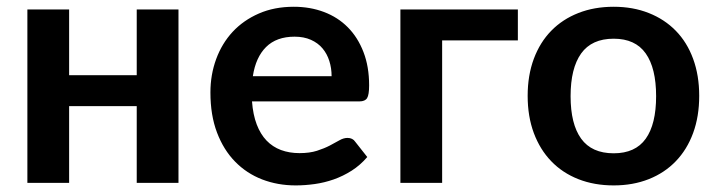

<svg xmlns="http://www.w3.org/2000/svg" viewBox="-20 -541 2122 568"><path d="M508 -513V0H384.5V-227H184.5V0H61V-513H184.5V-318.5H384.5V-513Z M961 -315.5Q961 -339.5 954.2 -360.8Q947.5 -382 934 -398Q920.5 -414 899.8 -423.2Q879 -432.5 851.5 -432.5Q798 -432.5 767.2 -402Q736.5 -371.5 728 -315.5ZM725.5 -241Q728.5 -201.5 739.5 -172.8Q750.5 -144 768.5 -125.2Q786.5 -106.5 811.2 -97.2Q836 -88 866 -88Q896 -88 917.8 -95Q939.5 -102 955.8 -110.5Q972 -119 984.2 -126Q996.5 -133 1008 -133Q1023.5 -133 1031 -121.5L1066.5 -76.5Q1046 -52.5 1020.5 -36.2Q995 -20 967.2 -10.2Q939.5 -0.5 910.8 3.5Q882 7.5 855 7.5Q801.5 7.5 755.5 -10.2Q709.5 -28 675.5 -62.8Q641.5 -97.5 622 -148.8Q602.5 -200 602.5 -267.5Q602.5 -320 619.5 -366.2Q636.5 -412.5 668.2 -446.8Q700 -481 745.8 -501Q791.5 -521 849 -521Q897.5 -521 938.5 -505.5Q979.5 -490 1009 -460.2Q1038.5 -430.5 1055.2 -387.2Q1072 -344 1072 -288.5Q1072 -260.5 1066 -250.8Q1060 -241 1043 -241Z M1512 -421.5H1288V0H1164.5V-513H1512Z M1795.5 -521Q1852.5 -521 1899.2 -502.5Q1946 -484 1979.2 -450Q2012.5 -416 2030.5 -367Q2048.5 -318 2048.5 -257.5Q2048.5 -196.5 2030.5 -147.5Q2012.5 -98.5 1979.2 -64Q1946 -29.5 1899.2 -11Q1852.5 7.5 1795.5 7.5Q1738 7.5 1691 -11Q1644 -29.5 1610.8 -64Q1577.5 -98.5 1559.2 -147.5Q1541 -196.5 1541 -257.5Q1541 -318 1559.2 -367Q1577.5 -416 1610.8 -450Q1644 -484 1691 -502.5Q1738 -521 1795.5 -521ZM1795.5 -87.5Q1859.5 -87.5 1890.2 -130.5Q1921 -173.5 1921 -256.5Q1921 -339.5 1890.2 -383Q1859.5 -426.5 1795.5 -426.5Q1730.5 -426.5 1699.2 -382.8Q1668 -339 1668 -256.5Q1668 -174 1699.2 -130.8Q1730.5 -87.5 1795.5 -87.5Z"/></svg>

Font: Lato 2
Style: Bold
Weight: 700
Designer: Lukasz Dziedzic with Adam Twardoch and Botio Nikoltchev
Foundry: tyPoland Lukasz Dziedzic
Version: Version 2.015; 2015-08-06; http://www.latofonts.com/